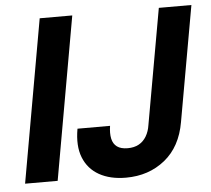

<svg xmlns="http://www.w3.org/2000/svg" viewBox="-51 -755 903 822"><g transform="rotate(-5 400.5 -344.0)"><path d="M25 0 149 -700H289L165 0ZM458 12Q390 12 343 -14.5Q296 -41 276 -91.5Q256 -142 269 -215H409Q404 -183 409 -160Q414 -137 430.5 -125Q447 -113 476 -113Q504 -113 524 -124Q544 -135 556.5 -156Q569 -177 573 -205L661 -700H801L713 -205Q695 -100 625.5 -44Q556 12 458 12Z"/></g></svg>

Font: DM Sans 12pt ExtraBold
Style: Italic
Weight: 800
Italic angle: -10°
Version: Version 4.004;gftools[0.9.30]